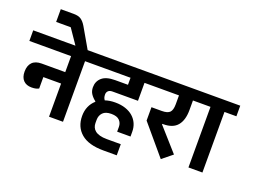

<svg xmlns="http://www.w3.org/2000/svg" viewBox="-171 -1308 2331 1769"><g transform="rotate(20 995.0 -423.5)"><path d="M144 -198Q93 -198 64 -228Q35 -258 35 -314Q35 -373 66 -405Q97 -437 158 -437H389V-594H-20V-698H642V-594H526V0H389V-325H215V-213Q202 -206 186 -202Q170 -198 144 -198Z M375 -726 295 -843H152V-968H279Q326 -968 352 -950Q378 -932 400 -895L523 -682V-656H422Z M966 121Q820 121 746.5 58.5Q673 -4 673 -112Q673 -163 691 -204Q709 -245 742 -274V-279Q713 -301 694.5 -328.5Q676 -356 676 -394Q676 -452 717.5 -488.5Q759 -525 846 -525H972V-594H602V-698H1222V-594H1109V-418H860Q831 -418 817.5 -404Q804 -390 804 -370Q804 -353 807.5 -341Q811 -329 820 -317Q863 -332 918 -332Q975 -332 1019.5 -317Q1064 -302 1094.5 -275Q1125 -248 1141 -211.5Q1157 -175 1157 -132V-85H1026V-132Q1026 -170 1001 -195.5Q976 -221 921 -221Q864 -221 837.5 -193Q811 -165 811 -123V-92Q811 -70 819 -51Q827 -32 844.5 -18Q862 -4 890.5 4Q919 12 960 12H1097V121H966Z M1246 -274V-405H1347Q1403 -405 1425 -427.5Q1447 -450 1447 -507V-594H1182V-698H1679V-594H1584V-500Q1584 -401 1540 -348Q1496 -295 1402 -295H1392V-289L1590 -66L1490 15Z M1756 -594H1639V-698H2010V-594H1893V0H1756Z"/></g></svg>

Font: IBM Plex Sans Devanagari
Style: Bold
Weight: 700
Designer: Mike Abbink, Paul van der Laan, Pieter van Rosmalen, Erin McLaughlin
Foundry: Bold Monday
Version: Version 1.1